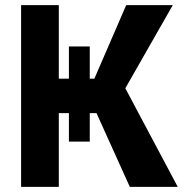

<svg xmlns="http://www.w3.org/2000/svg" viewBox="-20 -731 715 751"><path d="M655.8 -710.9 470.2 -385.7 675.3 0H487.8L357.4 -288.6H331.1V-177.2H249.5V-288.6H210V0H62.5V-710.9H210V-423.3H249.5V-549.3H331.1V-423.3H349.1L473.6 -710.9Z"/></svg>

Font: Roboto-o
Style: o-Bold
Weight: 700
Designer: Google
Version: Version 2.134; 2016; ttfautohint (v1.6)